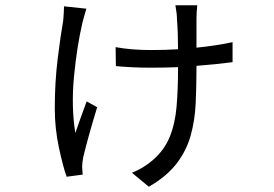

<svg xmlns="http://www.w3.org/2000/svg" viewBox="-20 -619 1040 729"><path d="M308 -586Q300 -560 293 -533Q272 -443 261 -328.5Q250 -214 266 -114Q285 -169 309 -234L349 -212Q316 -105 296 -22Q292 0 292 12Q292 25 294 44L233 52Q219 13 203.5 -59.5Q188 -132 188 -208Q188 -306 199 -395.5Q210 -485 220 -541Q223 -574 223 -595ZM419 -440Q478 -429 554 -429Q607 -429 656 -432Q656 -494 652 -545Q652 -566 646 -599H729Q726 -572 726 -546V-438Q804 -446 863 -459V-383Q804 -375 726 -369V-362Q726 -292 723 -227Q720 -162 704 -104.5Q688 -47 650.5 2Q613 51 545 90L481 37Q524 20 560 -11Q604 -49 624.5 -99.5Q645 -150 650.5 -215Q656 -280 656 -362V-364Q608 -362 552 -362Q483 -362 420 -368Z"/></svg>

Font: Gothic Nguyen
Style: Regular
Weight: 400
Designer: MORI Takayuki
Version: Version 1.220;July 21, 2023;FontCreator 14.0.0.2814 64-bit